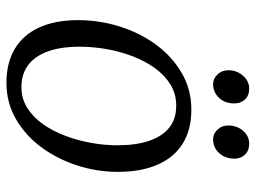

<svg xmlns="http://www.w3.org/2000/svg" viewBox="-119 -665 794 596"><g transform="rotate(90 278.0 -367.0)"><path d="M320.5 -564Q383 -564 426 -537Q469 -510 491.2 -459Q513.5 -408 513.5 -336Q513.5 -271 493.5 -209.2Q473.5 -147.5 436.8 -98Q400 -48.5 349.2 -19.2Q298.5 10 237 10Q175 10 131.5 -16Q88 -42 65.2 -92Q42.5 -142 42.5 -212Q42.5 -278.5 62.2 -341.5Q82 -404.5 118.8 -454.5Q155.5 -504.5 206.8 -534.2Q258 -564 320.5 -564ZM308 -517Q271.5 -517 242.2 -499Q213 -481 191 -450.2Q169 -419.5 154.2 -380.5Q139.5 -341.5 132.2 -299.5Q125 -257.5 125 -217.5Q125 -159 139.5 -118.8Q154 -78.5 182 -57.5Q210 -36.5 250.5 -36.5Q286 -36.5 314.8 -54.5Q343.5 -72.5 365.2 -103.2Q387 -134 401.5 -172.5Q416 -211 423.5 -252.8Q431 -294.5 431 -334.5Q431 -391 417.5 -431.8Q404 -472.5 377 -494.8Q350 -517 308 -517ZM241.5 -631.5Q223.5 -631.5 210.5 -645.8Q197.5 -660 198 -681Q199 -707 215.8 -725.2Q232.5 -743.5 255 -743.5Q277 -743.5 289.2 -730Q301.5 -716.5 301 -696.5Q301 -668.5 283.8 -650Q266.5 -631.5 241.5 -631.5ZM412.5 -631.5Q394.5 -631.5 381.8 -645.8Q369 -660 369.5 -681Q370.5 -707 386.5 -725.2Q402.5 -743.5 426 -743.5Q448 -743.5 460.5 -730Q473 -716.5 472.5 -696.5Q472 -668.5 455 -650Q438 -631.5 412.5 -631.5Z"/></g></svg>

Font: Merriweather 28pt Light
Style: Italic
Weight: 300
Italic angle: -7.8°
Version: Version 2.101